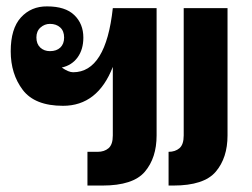

<svg xmlns="http://www.w3.org/2000/svg" viewBox="-20 -575 781 595"><path d="M549.3 -549.8H685.1V-155.3Q685.1 -85.9 648.7 -43Q612.3 0 517.1 0H502.4V-104.5Q522.9 -104.5 536.1 -115.7Q549.3 -127 549.3 -155.3ZM178.7 -458.5Q178.7 -479 166.5 -490Q154.3 -501 134.8 -501Q118.2 -501 105.5 -489.7Q92.8 -478.5 92.8 -459Q92.8 -439 104.7 -427.7Q116.7 -416.5 134.8 -416.5Q155.3 -416.5 167 -427.7Q178.7 -439 178.7 -458.5ZM297.4 0H251V-104.5H282.7Q303.2 -104.5 316.4 -115.7Q329.6 -127 329.6 -155.3V-367.7Q282.7 -247.1 175.3 -247.1Q87.9 -247.1 50.5 -296.4Q13.2 -345.7 13.2 -416Q13.2 -486.3 44.9 -521Q76.7 -555.7 126 -555.2Q182.6 -555.2 210.4 -528.1Q238.3 -501 238.3 -458.5Q238.3 -421.9 220.5 -397.2Q202.6 -372.6 171.4 -365.7Q192.4 -351.1 206.5 -351.1Q308.1 -351.1 329.6 -549.8H465.3V-155.3Q465.3 -85.9 429 -43Q392.6 0 297.4 0Z"/></svg>

Font: Roboto Web
Style: Bold
Weight: 700
Designer: Google
Version: Version 1.200310; 2013